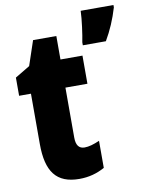

<svg xmlns="http://www.w3.org/2000/svg" viewBox="-86 -822 685 894"><g transform="rotate(-10 256.5 -375.0)"><path d="M513 -749V-760H358C357 -720 347 -648 340 -614V-600H449C476 -646 497 -695 513 -749ZM266 -130C239 -130 226 -148 226 -184V-420H330V-553H226V-664H116L77 -548L7 -506V-420H63V-182C63 -52 108 10 217 10C262 10 301 -1 337 -21V-149C310 -137 286 -130 266 -130Z"/></g></svg>

Font: Noto Sans Bengali ExtraCondensed Black
Style: Regular
Weight: 900
Width: 2
Designer: Joana Ranito - Universal Thirst; Jelle Bosma - Monotype Design Team
Foundry: Universal Thirst ehf.
Version: Version 3.000